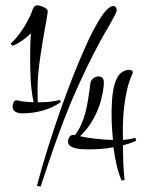

<svg xmlns="http://www.w3.org/2000/svg" viewBox="-20 -654 542 709"><path d="M256.8 -155.3Q270.5 -173.3 279.8 -193.8Q289.1 -214.4 295.2 -238Q301.3 -261.7 305.7 -288.8Q310.1 -315.9 314 -347.7Q314.5 -353 318.1 -358.2Q321.8 -363.3 326.9 -366.7Q332 -370.1 338.1 -371.3Q344.2 -372.6 350.1 -371.1Q356 -369.6 358.9 -365.7Q361.8 -361.8 362.8 -356.7Q363.8 -351.6 363.5 -345.7Q363.3 -339.8 362.8 -334.5Q359.9 -311 353.8 -286.9Q347.7 -262.7 336.9 -238.8Q326.2 -214.8 311 -192.6Q295.9 -170.4 275.4 -150.9Q303.2 -145 335.4 -141.4Q367.7 -137.7 397 -137.2Q394.5 -163.1 393.3 -185.5Q392.1 -208 392.1 -230Q392.1 -239.3 392.3 -252.9Q392.6 -266.6 393.6 -282.2Q394.5 -297.9 397 -314.2Q399.4 -330.6 403.8 -345Q408.2 -359.4 415 -370.8Q421.9 -382.3 431.6 -388.2Q437 -391.6 443.1 -393.8Q449.2 -396 456.1 -396Q460 -396 465.1 -394.3Q470.2 -392.6 470.2 -388.2Q470.2 -383.3 468.3 -379.4Q456.1 -353.5 449.2 -323Q442.4 -292.5 439 -264.2Q435.5 -235.8 434.6 -213.4Q433.6 -190.9 433.6 -181.2Q433.6 -165 433.8 -155.5Q434.1 -146 434.1 -137.2Q441.4 -137.7 446.8 -138.4Q452.1 -139.2 457.3 -140.1Q462.4 -141.1 467.8 -142.3Q473.1 -143.6 480 -145L482.9 -134.3Q475.6 -130.4 461.9 -125.7Q448.2 -121.1 434.1 -117.2Q434.1 -84.5 435.3 -53Q436.5 -21.5 439.9 10.7L429.2 12.7Q417.5 -13.7 410.4 -45.2Q403.3 -76.7 398.9 -110.4Q377 -106 355 -104.2Q333 -102.5 311 -102.5Q302.7 -102.5 289.1 -102.8Q275.4 -103 262.5 -105.7Q249.5 -108.4 240.2 -114.3Q231 -120.1 231 -131.8Q231 -134.8 232.2 -139.4Q233.4 -144 236.3 -148.2Q239.3 -152.3 244.1 -154.8Q249 -157.2 256.3 -155.3ZM204.1 -276.9Q189.9 -266.6 173.1 -258.8Q156.2 -251 137.9 -245.8Q119.6 -240.7 100.6 -238Q81.5 -235.4 64 -235.4Q57.1 -235.4 50.3 -236.6Q43.5 -237.8 38.1 -240.7Q32.7 -243.7 29.5 -248.5Q26.4 -253.4 26.4 -261.2Q26.4 -267.1 29.8 -275.4Q33.2 -283.7 41 -283.7Q43.9 -283.7 45.4 -283.2Q59.6 -279.3 74.5 -278.3Q89.4 -277.3 104 -276.4Q95.7 -317.4 93.5 -357.4Q91.3 -397.5 91.3 -438.5Q91.3 -461.9 91.8 -484.6Q92.3 -507.3 94.2 -530.8Q88.4 -524.9 79.8 -517.8Q71.3 -510.7 61.8 -504.2Q52.2 -497.6 42.5 -492.2Q32.7 -486.8 24.9 -484.9L19.5 -493.7Q30.3 -502.4 41 -515.4Q51.8 -528.3 61.5 -543Q71.3 -557.6 79.3 -572.3Q87.4 -586.9 93.3 -599.1Q95.7 -604 97.4 -610.1Q99.1 -616.2 101.6 -621.6Q104 -627 107.7 -630.6Q111.3 -634.3 117.2 -634.3Q121.1 -634.3 127.7 -632.6Q134.3 -630.9 140.6 -627.9Q147 -625 151.6 -621.1Q156.2 -617.2 156.2 -612.8Q156.2 -607.9 153.6 -591.8Q150.9 -575.7 146.5 -552.2Q142.1 -528.8 137.5 -500.2Q132.8 -471.7 128.4 -441.7Q124 -411.6 121.3 -382.1Q118.7 -352.5 118.7 -327.6Q118.7 -314.9 118.9 -302Q119.1 -289.1 119.6 -276.4H126Q145 -276.4 164.3 -278.3Q183.6 -280.3 201.7 -285.2ZM398.4 -631.8Q405.3 -631.8 408.2 -626Q411.1 -620.1 411.1 -616.2Q411.1 -611.8 403.3 -596.4Q395.5 -581.1 385 -562.7Q374.5 -544.4 364.3 -527.1Q354 -509.8 349.6 -501Q325.2 -455.6 304.7 -413.3Q284.2 -371.1 265.6 -330.1Q247.1 -289.1 230.5 -247.6Q213.9 -206.1 197.5 -161.6Q181.2 -117.2 164.6 -68.6Q147.9 -20 129.9 35.2L116.2 32.2Q134.8 -37.6 157.2 -109.1Q179.7 -180.7 203.6 -248.5Q227.5 -316.4 251.7 -377.4Q275.9 -438.5 298.3 -487.3Q302.2 -496.1 308.8 -510.3Q315.4 -524.4 323.7 -540.5Q332 -556.6 341.6 -572.8Q351.1 -588.9 360.8 -602.1Q370.6 -615.2 380.4 -623.5Q390.1 -631.8 398.4 -631.8Z"/></svg>

Font: Montez
Style: Regular
Weight: 400
Designer: Astigmatic (AOETI)
Foundry: Astigmatic (AOETI)
Version: Version 1.001